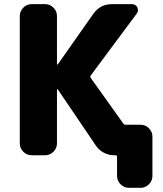

<svg xmlns="http://www.w3.org/2000/svg" viewBox="-20 -775 793 933"><path d="M260.7 -340.8Q259.8 -341.8 258.3 -341.3Q256.8 -340.8 256.8 -339.8V-78.1Q256.8 -54.7 239.7 -37.6Q222.7 -20.5 199.2 -20.5H133.8Q110.4 -20.5 93.3 -37.6Q76.2 -54.7 76.2 -78.1V-697.3Q76.2 -720.7 93.3 -737.8Q110.4 -754.9 133.8 -754.9H199.2Q222.7 -754.9 239.7 -737.8Q256.8 -720.7 256.8 -697.3V-462.9Q256.8 -461.9 258.3 -461.4Q259.8 -460.9 260.7 -461.9L433.6 -708Q466.8 -754.9 524.4 -754.9H621.1Q638.7 -754.9 647.5 -739.3Q650.4 -732.4 650.4 -725.6Q650.4 -716.8 644.5 -709L420.9 -408.2Q417 -402.3 420.9 -396.5L579.1 -174.8Q583 -168.9 589.8 -168.9H663.1Q686.5 -168.9 703.6 -151.9Q720.7 -134.8 720.7 -111.3V80.1Q720.7 103.5 703.6 120.6Q686.5 137.7 663.1 137.7H606.4Q583 137.7 565.9 120.6Q548.8 103.5 548.8 80.1V-13.7Q548.8 -20.5 541 -20.5H535.2Q507.8 -20.5 483.9 -33.2Q460 -45.9 445.3 -68.4Z"/></svg>

Font: Gen Jyuu Gothic Heavy
Style: Bold
Weight: 900
Designer: [Source Han Sans]
Ryoko NISHIZUKA  (kana & ideographs); Paul D. Hunt (Latin, Greek & Cyrillic); Wenlong ZHANG  (bopomofo
Version: Version 1.002.20150607